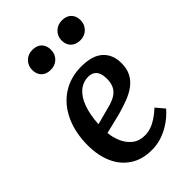

<svg xmlns="http://www.w3.org/2000/svg" viewBox="-227 -841 945 945"><g transform="rotate(-45 246.0 -368.5)"><path d="M297 -523Q374 -523 411.5 -488.5Q449 -454 449 -395Q449 -355 434 -327Q419 -299 392.5 -280Q366 -261 332.5 -248.5Q299 -236 263 -226L157 -200Q160 -166 174 -134Q188 -102 214 -81.5Q240 -61 278 -61Q300 -61 321 -68Q342 -75 363.5 -89Q385 -103 409 -125L446 -81Q434 -67 416 -51Q398 -35 372.5 -20Q347 -5 317 4.5Q287 14 252 14Q186 14 139.5 -16.5Q93 -47 69 -101Q45 -155 45 -225Q45 -313 76 -380.5Q107 -448 164 -485.5Q221 -523 297 -523ZM344 -392Q344 -412 338.5 -428Q333 -444 320 -453.5Q307 -463 286 -463Q249 -463 221 -439.5Q193 -416 176.5 -371.5Q160 -327 156 -262L246 -286Q279 -294 300.5 -306.5Q322 -319 333 -339.5Q344 -360 344 -392ZM114 -682Q114 -711 134 -731Q154 -751 184 -751Q216 -751 233 -733.5Q250 -716 250 -687Q250 -656 230 -636.5Q210 -617 179 -617Q149 -617 131.5 -634.5Q114 -652 114 -682ZM319 -682Q319 -711 339.5 -731Q360 -751 391 -751Q421 -751 438.5 -733.5Q456 -716 456 -687Q456 -657 436 -637Q416 -617 386 -617Q355 -617 337 -634.5Q319 -652 319 -682Z"/></g></svg>

Font: Literata Medium
Style: Italic
Weight: 500
Italic angle: -2°
Designer: Latin by Veronika Burian and Jose Scaglione. Greek by Irene Vlachou. Cyrillic by Vera Evstafieva
Foundry: TypeTogether
Version: Version 3.103;gftools[0.9.29]